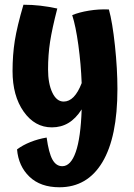

<svg xmlns="http://www.w3.org/2000/svg" viewBox="-20 -555 566 811"><path d="M476 -179Q476 24 412.5 130Q349 236 231 236Q151 236 104.5 191.5Q58 147 52 76Q76 58 108.5 45Q141 32 177 26Q186 91 201.5 119Q217 147 243 147Q279 147 300 87Q321 27 325 -93Q300 -54 269 -35.5Q238 -17 199 -17Q127 -17 80 -83.5Q33 -150 33 -255Q33 -323 42.5 -383Q52 -443 79 -535Q116 -535 150.5 -531Q185 -527 222 -519Q200 -434 191.5 -378.5Q183 -323 183 -262Q183 -202 201 -164Q219 -126 249 -126Q272 -126 291 -145.5Q310 -165 325 -204Q322 -284 311 -364.5Q300 -445 285 -491Q313 -503 355.5 -510Q398 -517 440 -515Q455 -461 465.5 -362.5Q476 -264 476 -179Z"/></svg>

Font: Atma SemiBold
Style: Regular
Weight: 600
Designer: Gregori Vincens, Jeremie Hornus, Riccardo Olocco, Yoann Minet.
Foundry: black foundry
Version: Version 1.102;PS 1.100;hotconv 1.0.86;makeotf.lib2.5.63406